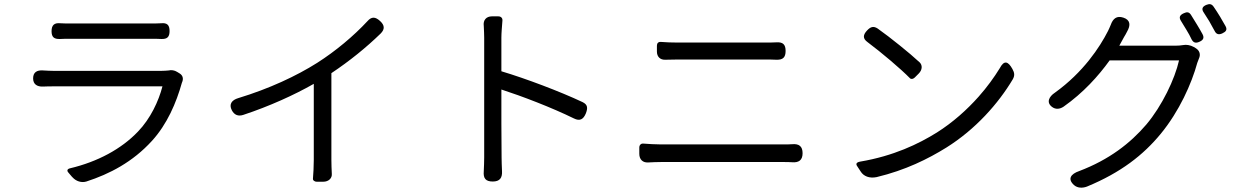

<svg xmlns="http://www.w3.org/2000/svg" viewBox="-20 -843 5920 916"><path d="M506 -658C589 -658 672 -658 699 -658C717 -658 734 -658 750 -657C778 -656 789 -667 789 -695C789 -724 777 -735 748 -732C732 -731 716 -731 700 -731C671 -731 588 -731 506 -731C423 -731 341 -731 315 -731C299 -731 283 -731 268 -732C239 -735 226 -723 226 -694C226 -666 238 -656 266 -657C282 -658 299 -658 315 -658C342 -658 424 -658 506 -658ZM499 -431C616 -431 731 -431 755 -431C737 -361 698 -277 638 -215C559 -132 445 -71 314 -40C301 -37 298 -29 306 -20L323 0L326 3C343 22 369 30 392 23C503 -13 613 -70 705 -171C777 -250 821 -352 848 -449C848 -450 848 -450 849 -451C856 -468 852 -483 838 -492L825 -500C813 -508 796 -510 786 -507C775 -506 763 -505 751 -505C701 -505 283 -505 234 -505C220 -505 203 -506 185 -507C156 -509 138 -498 138 -469C138 -441 157 -429 185 -430C204 -431 221 -431 234 -431C264 -431 382 -431 499 -431Z M1561 -287V-494C1648 -552 1727 -616 1796 -683C1817 -704 1815 -723 1793 -743C1771 -763 1753 -765 1733 -742C1667 -671 1581 -599 1493 -543C1395 -481 1265 -420 1117 -375C1086 -366 1071 -346 1086 -317C1098 -294 1117 -287 1141 -295C1265 -336 1384 -390 1477 -443V-80C1477 -50 1475 -13 1473 10C1472 16 1479 24 1492 24H1519H1522C1549 24 1565 6 1563 -14C1562 -34 1561 -59 1561 -80Z M2372 -254V-416C2468 -385 2612 -330 2718 -278C2746 -264 2763 -273 2775 -302C2785 -328 2784 -344 2759 -356C2653 -406 2489 -468 2372 -503V-663C2372 -686 2375 -717 2377 -745C2378 -757 2370 -765 2357 -765H2330H2327C2300 -765 2284 -747 2288 -719C2289 -698 2290 -678 2290 -663C2290 -580 2290 -147 2290 -92C2290 -72 2289 -49 2288 -26C2285 8 2297 23 2331 23C2364 23 2377 6 2375 -27C2374 -50 2373 -75 2373 -92Z M3421 -559C3514 -559 3607 -559 3631 -559C3648 -559 3666 -559 3684 -558C3715 -557 3728 -569 3728 -600C3728 -631 3715 -643 3684 -641C3667 -640 3649 -640 3631 -640C3581 -640 3273 -640 3211 -640C3185 -640 3159 -641 3133 -643C3121 -644 3114 -637 3114 -625V-600V-597C3114 -572 3130 -557 3154 -558C3172 -558 3191 -559 3211 -559C3235 -559 3328 -559 3421 -559ZM3427 -70C3559 -70 3692 -70 3720 -70C3732 -70 3745 -70 3758 -69C3791 -66 3809 -79 3809 -112C3809 -145 3792 -158 3759 -155C3746 -154 3733 -154 3720 -154C3663 -154 3190 -154 3133 -154C3105 -154 3077 -156 3049 -158C3038 -159 3030 -151 3030 -139V-112V-109C3030 -82 3047 -66 3073 -68C3093 -69 3113 -70 3133 -70C3162 -70 3294 -70 3427 -70Z M4273 -626C4236 -656 4198 -685 4167 -707C4147 -720 4133 -715 4117 -698C4097 -677 4095 -659 4119 -642C4187 -591 4277 -515 4322 -469C4326 -465 4336 -465 4344 -473L4361 -490L4363 -492C4381 -510 4381 -532 4368 -545C4342 -569 4308 -598 4273 -626ZM4649 -382C4593 -319 4526 -259 4450 -211C4362 -156 4243 -99 4084 -72C4066 -69 4062 -61 4069 -51L4084 -28L4086 -25C4100 -2 4128 9 4162 2C4300 -31 4408 -85 4495 -139C4634 -226 4743 -349 4812 -465C4822 -483 4820 -496 4810 -514C4789 -552 4770 -556 4750 -518C4723 -474 4689 -427 4649 -382Z M5691 -725C5681 -741 5671 -758 5662 -772C5653 -786 5643 -787 5628 -780C5608 -771 5603 -760 5615 -742C5623 -729 5632 -715 5640 -701C5650 -685 5658 -670 5665 -655C5674 -638 5686 -636 5703 -644C5721 -652 5726 -663 5717 -680C5709 -695 5700 -710 5691 -725ZM5801 -763C5791 -780 5780 -796 5770 -811C5761 -824 5751 -826 5736 -820C5716 -812 5711 -800 5723 -783C5731 -770 5740 -756 5749 -742C5758 -726 5767 -710 5775 -695C5783 -679 5795 -676 5812 -684C5829 -692 5836 -701 5827 -718C5819 -732 5810 -747 5801 -763ZM5453 -625H5320L5343 -667C5347 -673 5352 -682 5357 -692C5375 -723 5373 -748 5339 -759C5308 -769 5290 -755 5279 -724C5274 -713 5270 -702 5266 -695C5227 -618 5148 -498 5013 -401C4984 -382 4971 -354 4999 -333C5016 -320 5036 -322 5054 -334C5148 -400 5220 -480 5274 -555H5439H5605C5585 -466 5524 -338 5449 -249C5372 -159 5271 -81 5129 -27C5088 -13 5072 11 5104 40C5121 55 5145 55 5166 47C5328 -20 5435 -104 5518 -205C5606 -312 5665 -444 5692 -543C5694 -549 5697 -556 5700 -564C5709 -583 5703 -602 5685 -613L5675 -619C5659 -628 5639 -631 5625 -628C5614 -626 5600 -625 5586 -625Z"/></svg>

Font: GenSenRounded2 TW R
Style: Regular
Weight: 400
Version: Version 2.100;PS 2.1;hotconv 16.6.51;makeotf.lib2.5.65220 DE